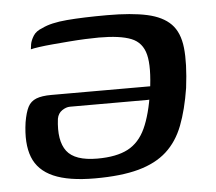

<svg xmlns="http://www.w3.org/2000/svg" viewBox="-41 -512 631 561"><g transform="rotate(-5 274.5 -231.0)"><path d="M293 -467Q364 -467 409.5 -457Q455 -447 479 -422.5Q503 -398 508 -352.5Q513 -307 504 -235Q494 -172 476.5 -126.5Q459 -81 427 -52Q395 -23 344 -9Q293 5 216 5Q139 5 94.5 -14.5Q50 -34 34.5 -74Q19 -114 28 -176Q33 -205 41 -220.5Q49 -236 65.5 -242.5Q82 -249 110 -249H429Q427 -232 419 -221Q411 -210 389 -210H161Q150 -210 138 -202Q126 -194 123 -178Q115 -114 138.5 -83Q162 -52 228 -52Q284 -52 317.5 -69.5Q351 -87 369.5 -127Q388 -167 398 -234Q408 -305 399 -341.5Q390 -378 357.5 -391Q325 -404 263 -404Q246 -404 223 -403Q200 -402 175 -400Q150 -398 127 -396Q104 -394 86.5 -391.5Q69 -389 62 -387L64 -402Q66 -413 74 -426Q82 -439 101 -446Q127 -459 174.5 -463Q222 -467 293 -467Z"/></g></svg>

Font: Genos Medium
Style: Italic
Weight: 500
Italic angle: -8°
Designer: Robert E. Leuschke
Foundry: Robert E. Leuschke
Version: Version 1.010